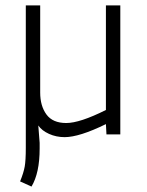

<svg xmlns="http://www.w3.org/2000/svg" viewBox="-20 -495 540 707"><path d="M75 49V-475H128V-154Q128 -105 151 -73.5Q174 -42 224 -42Q274 -42 370 -90V-475H423V0H372L370 -38Q272 10 218 10Q187 10 160.5 -2Q134 -14 121 -33L126 31V52Q126 142 96 192L54 173Q67 141 71 118.5Q75 96 75 49Z"/></svg>

Font: Lekton
Style: Regular
Weight: 400
Designer: Paolo Mazzetti, Luciano Perondi, Raffaele Flato, Elena Papassissa, Emilio Macchia, Michela Povoleri, Tobias Seemiller, R
Version: Version 34.000